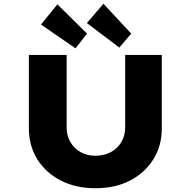

<svg xmlns="http://www.w3.org/2000/svg" viewBox="-20 -991 1012 1017"><path d="M485 6Q381 6 301.5 -35Q222 -76 177.5 -147.5Q133 -219 133 -311V-700H333V-317Q333 -272 353 -238Q373 -204 407.5 -185Q442 -166 485 -166Q531 -166 566.5 -185Q602 -204 622.5 -238Q643 -272 643 -317V-700H837V-311Q837 -219 792.5 -147.5Q748 -76 669.5 -35Q591 6 485 6ZM612 -739 440 -869 528 -971 675 -813ZM380 -735 197 -861 284 -968 441 -813Z"/></svg>

Font: Lexend Mega ExtraBold
Style: Regular
Weight: 800
Designer: Bonnie Shaver-Troup, Thomas Jockin
Foundry: Lexend
Version: Version 1.007